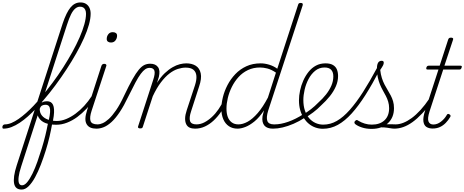

<svg xmlns="http://www.w3.org/2000/svg" viewBox="-176 -1039 3811 1576"><path d="M-148 17Q-154 17 -155.5 11.5Q-157 6 -156 -0.5Q-155 -7 -149.5 -12.5Q-144 -18 -136 -18Q-110 -18 -81.5 -30Q-53 -42 -23 -63Q7 -84 38 -111.5Q69 -139 99 -170.5Q129 -202 156 -235Q207 -295 254.5 -358.5Q302 -422 343.5 -487Q385 -552 419 -614Q453 -676 478 -733.5Q503 -791 516.5 -840Q530 -889 530 -926Q530 -935 535.5 -940Q541 -945 549 -945Q557 -945 562.5 -940Q568 -935 568 -926Q568 -887 554 -836.5Q540 -786 513.5 -726.5Q487 -667 450.5 -602Q414 -537 370.5 -470.5Q327 -404 278.5 -338.5Q230 -273 178 -213Q149 -179 117.5 -146Q86 -113 53 -83.5Q20 -54 -14 -31.5Q-48 -9 -81.5 4Q-115 17 -148 17ZM2 517Q-24 517 -39.5 505Q-55 493 -60 468Q-65 443 -60 405.5Q-55 368 -39 319L339 -848Q369 -937 403 -978Q437 -1019 484 -1019Q511 -1019 529.5 -1007.5Q548 -996 558 -975.5Q568 -955 568 -926Q568 -917 562.5 -912Q557 -907 549 -907Q541 -907 535.5 -912Q530 -917 530 -926Q530 -945 524 -958Q518 -971 507.5 -977.5Q497 -984 480 -984Q460 -984 441.5 -968.5Q423 -953 407 -921Q391 -889 374 -836L167 -197Q179 -204 189.5 -206Q200 -208 210 -208Q227 -208 239.5 -201Q252 -194 259 -179Q266 -164 267.5 -141Q269 -118 265 -86Q261 -54 250 -12Q243 29 230.5 83Q218 137 199.5 196.5Q181 256 159 313Q137 370 112 416Q87 462 59 489.5Q31 517 2 517ZM5 482Q26 482 47.5 456Q69 430 90.5 386Q112 342 131 288Q150 234 167 178.5Q184 123 196 74Q208 25 214 -9Q226 -56 231.5 -88.5Q237 -121 235 -141Q233 -161 223.5 -170Q214 -179 197 -179Q182 -179 170 -173Q158 -167 152 -150L-2 327Q-19 379 -23 413.5Q-27 448 -20 465Q-13 482 5 482Z M286 -15Q233 -15 197 -29Q161 -43 143 -72Q125 -101 125 -145Q125 -154 131.5 -157.5Q138 -161 144 -157.5Q150 -154 150 -145Q150 -112 168.5 -90Q187 -68 218.5 -57Q250 -46 290 -46Q328 -46 367 -62Q406 -78 443.5 -105.5Q481 -133 515 -170Q549 -207 576 -249Q583 -259 590.5 -257.5Q598 -256 601.5 -248.5Q605 -241 599 -231Q571 -186 534.5 -147Q498 -108 458 -78.5Q418 -49 374 -32Q330 -15 286 -15Z M614 17Q586 17 566 8Q546 -1 535 -20Q524 -39 525 -67Q526 -95 539 -135L657 -500Q661 -508 666 -511.5Q671 -515 680 -515Q689 -515 694 -510.5Q699 -506 697 -499L576 -130Q558 -75 567 -46.5Q576 -18 625 -18Q633 -18 636.5 -12.5Q640 -7 638.5 -0.5Q637 6 631.5 11.5Q626 17 614 17ZM735 -690Q719 -690 709.5 -697.5Q700 -705 700 -719Q700 -741 713 -758Q726 -775 749 -775Q765 -775 775 -768Q785 -761 785 -746Q785 -725 772 -707.5Q759 -690 735 -690Z M616 17Q607 17 603 11.5Q599 6 600.5 -0.5Q602 -7 609 -12.5Q616 -18 628 -18Q644 -18 667 -28Q690 -38 717.5 -63Q745 -88 777 -134.5Q809 -181 843 -254Q882 -336 911 -387.5Q940 -439 963.5 -467Q987 -495 1009 -505.5Q1031 -516 1058 -516Q1068 -516 1070.5 -511Q1073 -506 1071 -499Q1069 -492 1063.5 -487Q1058 -482 1052 -482Q1033 -482 1016 -470.5Q999 -459 979.5 -433Q960 -407 936 -362Q912 -317 878 -248Q841 -170 806.5 -118.5Q772 -67 739.5 -37.5Q707 -8 676.5 4.5Q646 17 616 17Z M1425 17Q1399 17 1380.5 8.5Q1362 0 1352.5 -19.5Q1343 -39 1343.5 -67.5Q1344 -96 1357 -135L1424 -338Q1439 -384 1436 -416.5Q1433 -449 1411.5 -466.5Q1390 -484 1348 -484Q1318 -484 1283.5 -473Q1249 -462 1214 -435Q1179 -408 1144.5 -362.5Q1110 -317 1078 -249L997 0Q995 8 990.5 11.5Q986 15 974 15Q965 15 960 11Q955 7 957 0L1081 -382Q1099 -435 1091.5 -458.5Q1084 -482 1052 -482Q1043 -482 1039 -487Q1035 -492 1036 -499Q1037 -506 1043 -511Q1049 -516 1057 -516Q1079 -516 1095 -509Q1111 -502 1121 -488Q1131 -474 1132.5 -454Q1134 -434 1128 -408L1113 -359Q1144 -408 1176.5 -438.5Q1209 -469 1240.5 -487Q1272 -505 1300.5 -512Q1329 -519 1353 -519Q1399 -519 1430.5 -499.5Q1462 -480 1471.5 -437.5Q1481 -395 1458 -328L1393 -127Q1375 -73 1384 -45.5Q1393 -18 1437 -18Q1443 -18 1446 -12.5Q1449 -7 1448 -0.5Q1447 6 1441 11.5Q1435 17 1425 17Z M1425 17Q1416 17 1412 11.5Q1408 6 1409.5 -0.5Q1411 -7 1417.5 -12.5Q1424 -18 1436 -18Q1469 -18 1500.5 -34Q1532 -50 1562.5 -78Q1593 -106 1617.5 -142Q1642 -178 1660 -216Q1664 -225 1671 -224.5Q1678 -224 1683.5 -218.5Q1689 -213 1686 -204Q1666 -161 1638.5 -121Q1611 -81 1578 -50Q1545 -19 1506.5 -1Q1468 17 1425 17Z M1774 17Q1733 17 1703 -3Q1673 -23 1657 -60Q1641 -97 1641 -146Q1641 -190 1653.5 -241Q1666 -292 1691.5 -341Q1717 -390 1755.5 -430.5Q1794 -471 1846 -495Q1898 -519 1964 -519Q1997 -519 2033.5 -508Q2070 -497 2100 -475L2271 -1000Q2273 -1008 2278 -1011.5Q2283 -1015 2293 -1015Q2305 -1015 2308 -1008.5Q2311 -1002 2308 -994L2025 -130Q2008 -74 2018.5 -46Q2029 -18 2073 -18Q2079 -18 2082.5 -12.5Q2086 -7 2085 -0.5Q2084 6 2078 11.5Q2072 17 2062 17Q2041 17 2023.5 11Q2006 5 1995 -7.5Q1984 -20 1979.5 -39.5Q1975 -59 1979 -86L1991 -133Q1953 -75 1913 -42.5Q1873 -10 1837.5 3.5Q1802 17 1774 17ZM1781 -18Q1817 -18 1857 -40Q1897 -62 1939.5 -111Q1982 -160 2023 -238L2089 -443Q2050 -469 2018 -477Q1986 -485 1958 -485Q1904 -485 1859.5 -464Q1815 -443 1782 -406.5Q1749 -370 1727 -325.5Q1705 -281 1694 -235Q1683 -189 1683 -148Q1683 -108 1693.5 -79.5Q1704 -51 1726 -34.5Q1748 -18 1781 -18Z M2066 17Q2057 17 2053.5 11.5Q2050 6 2052.5 -0.5Q2055 -7 2061.5 -12.5Q2068 -18 2077 -18Q2129 -18 2190 -39.5Q2251 -61 2313 -101Q2319 -105 2324 -102.5Q2329 -100 2332.5 -94.5Q2336 -89 2335 -82.5Q2334 -76 2326 -73Q2280 -43 2233.5 -23Q2187 -3 2144.5 7Q2102 17 2066 17Z M2309 -98Q2344 -117 2376.5 -142.5Q2409 -168 2436 -196Q2473 -229 2500.5 -264Q2528 -299 2544 -336Q2560 -373 2560 -412Q2560 -447 2542.5 -466Q2525 -485 2488 -485Q2479 -485 2475.5 -490Q2472 -495 2473.5 -502Q2475 -509 2481 -514Q2487 -519 2496 -519Q2534 -519 2557 -505.5Q2580 -492 2589.5 -468.5Q2599 -445 2599 -415Q2599 -372 2581 -330.5Q2563 -289 2532 -250Q2501 -211 2459 -173Q2430 -143 2395.5 -117Q2361 -91 2324 -69Z M2474 18Q2442 18 2412.5 7.5Q2383 -3 2359 -23Q2335 -43 2316.5 -71.5Q2298 -100 2288 -136Q2278 -172 2278 -215Q2278 -254 2287 -296Q2296 -338 2313.5 -377.5Q2331 -417 2357 -449.5Q2383 -482 2417.5 -500.5Q2452 -519 2496 -519Q2505 -519 2509 -514Q2513 -509 2511 -502Q2509 -495 2503 -490Q2497 -485 2488 -485Q2444 -485 2411 -458Q2378 -431 2356.5 -390Q2335 -349 2324.5 -303Q2314 -257 2314 -218Q2314 -170 2326.5 -132.5Q2339 -95 2361.5 -69Q2384 -43 2414 -29.5Q2444 -16 2477 -16Q2536 -16 2589 -46.5Q2642 -77 2695.5 -137.5Q2749 -198 2804 -284Q2859 -370 2919 -482Q2924 -490 2931.5 -489.5Q2939 -489 2943 -482Q2947 -475 2940 -463Q2880 -348 2823.5 -259Q2767 -170 2711 -108Q2655 -46 2597 -14Q2539 18 2474 18Z M3062 17Q3044 17 3024 13Q3004 9 2978 7Q2952 5 2919 8L2945 -11Q2980 -18 3002 -19Q3024 -20 3040.5 -19Q3057 -18 3073 -18Q3082 -18 3086 -12.5Q3090 -7 3089 -0.5Q3088 6 3081 11.5Q3074 17 3062 17ZM2874 19Q2831 19 2795.5 7.5Q2760 -4 2739 -21Q2733 -27 2733 -34Q2733 -41 2739 -46Q2746 -54 2752 -54Q2758 -54 2767 -47Q2790 -33 2818 -24.5Q2846 -16 2876 -16Q2942 -16 2980 -51.5Q3018 -87 3018 -151Q3018 -179 3010.5 -204Q3003 -229 2991.5 -251Q2980 -273 2967 -296Q2954 -319 2943 -345.5Q2932 -372 2925 -404Q2918 -436 2918 -476Q2918 -508 2927.5 -524Q2937 -540 2957 -540Q2968 -540 2971 -535Q2974 -530 2974 -524Q2974 -514 2968 -502Q2962 -490 2945 -465Q2949 -428 2958.5 -398.5Q2968 -369 2980.5 -345Q2993 -321 3006.5 -299Q3020 -277 3031.5 -255Q3043 -233 3050.5 -208Q3058 -183 3058 -151Q3058 -74 3008 -27.5Q2958 19 2874 19Z M3060 17Q3051 17 3047 11.5Q3043 6 3044.5 -0.5Q3046 -7 3052.5 -12.5Q3059 -18 3071 -18Q3101 -18 3134.5 -31Q3168 -44 3203.5 -70Q3239 -96 3276 -136.5Q3313 -177 3350 -232Q3358 -244 3365.5 -242Q3373 -240 3376 -230.5Q3379 -221 3373 -212Q3330 -151 3289 -107.5Q3248 -64 3209.5 -36.5Q3171 -9 3134 4Q3097 17 3060 17Z M3375 16Q3345 16 3324.5 3Q3304 -10 3299.5 -42Q3295 -74 3313 -130L3423 -468H3336Q3325 -468 3323.5 -472.5Q3322 -477 3324 -485Q3327 -493 3331.5 -496.5Q3336 -500 3346 -500H3433L3503 -715Q3506 -723 3511 -726.5Q3516 -730 3527 -730Q3536 -730 3541 -726Q3546 -722 3543 -714L3472 -500H3601Q3612 -500 3614 -496Q3616 -492 3613 -484Q3610 -474 3605.5 -471Q3601 -468 3592 -468H3462L3350 -125Q3331 -65 3341.5 -41Q3352 -17 3381 -17Q3413 -17 3442.5 -39.5Q3472 -62 3490 -93Q3493 -100 3498.5 -103Q3504 -106 3512 -101Q3520 -97 3522 -91Q3524 -85 3519 -78Q3504 -52 3482.5 -30Q3461 -8 3434.5 4Q3408 16 3375 16Z"/></svg>

Font: Playwrite MX Thin
Style: Regular
Weight: 250
Designer: Veronika Burian, José Scaglione
Foundry: TypeTogether
Version: Version 1.002